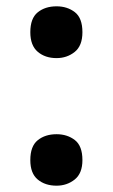

<svg xmlns="http://www.w3.org/2000/svg" viewBox="-20 -575 358 608"><path d="M159 -391Q123 -391 99.5 -411Q76 -431 76 -473Q76 -517 99.5 -536Q123 -555 159 -555Q193 -555 217 -536.5Q241 -518 241 -473Q241 -430 216.5 -410.5Q192 -391 159 -391ZM159 13Q123 13 99.5 -6.5Q76 -26 76 -68Q76 -112 99.5 -131Q123 -150 159 -150Q193 -150 217 -131.5Q241 -113 241 -68Q241 -26 216.5 -6.5Q192 13 159 13Z"/></svg>

Font: Noto Sans Bengali SemiCondensed
Style: Bold
Weight: 700
Width: 4
Designer: Jelle Bosma - Monotype Design Team
Foundry: Monotype Imaging Inc.
Version: Version 2.003